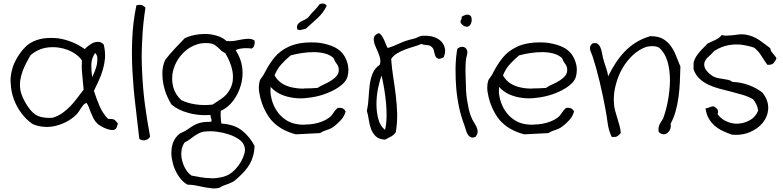

<svg xmlns="http://www.w3.org/2000/svg" viewBox="-20 -728 4464 1095"><path d="M652.3 -23.4Q649.4 -11.7 645.5 -2Q641.6 7.8 632.8 11.7Q627.9 13.7 621.1 13.7Q616.2 13.7 611.3 12.7Q597.7 10.7 583 4.9Q568.4 -1 555.2 -8.8Q542 -16.6 535.2 -23.4Q521.5 -36.1 513.2 -52.7Q504.9 -69.3 498 -86.4Q491.2 -103.5 485.8 -118.2Q480.5 -132.8 472.7 -141.6Q461.9 -136.7 455.1 -128.9Q448.2 -121.1 441.9 -111.3Q435.5 -101.6 429.2 -91.3Q422.9 -81.1 414.1 -73.2Q393.6 -52.7 364.7 -36.6Q335.9 -20.5 302.7 -11.7Q274.4 -3.9 244.1 -3.9Q239.3 -3.9 234.4 -4.9Q199.2 -5.9 166 -20.5Q131.8 -43.9 104 -80.1Q76.2 -116.2 59.6 -160.2Q43 -204.1 41 -253.9Q40 -259.8 40 -265.6Q40 -308.6 55.7 -353.5Q61.5 -369.1 71.8 -388.2Q82 -407.2 94.7 -424.8Q107.4 -442.4 121.6 -457Q135.7 -471.7 149.4 -480.5Q184.6 -502 226.6 -508.8Q249 -511.7 271.5 -511.7Q290 -511.7 309.6 -509.8Q351.6 -503.9 391.1 -487.8Q430.7 -471.7 462.9 -448.2Q471.7 -457 484.9 -467.3Q498 -477.5 512.7 -484.4Q525.4 -489.3 538.1 -489.3H543Q557.6 -488.3 571.3 -474.6Q579.1 -444.3 579.1 -415V-400.4Q576.2 -364.3 566.4 -330.6Q556.6 -296.9 542.5 -266.6Q528.3 -236.3 515.6 -210Q530.3 -164.1 548.3 -122.1Q566.4 -80.1 596.7 -49.8H607.4Q623 -49.8 630.9 -45.9Q641.6 -39.1 652.3 -23.4ZM522.5 -425.8Q502.9 -397.5 501 -363.3V-347.7Q501 -320.3 505.9 -288.1Q511.7 -299.8 519.5 -318.8Q527.3 -337.9 532.2 -358.4Q535.2 -375 535.2 -390.6V-397.5Q534.2 -415 522.5 -425.8ZM457 -216.8Q453.1 -256.8 449.2 -300.8Q446.3 -326.2 446.3 -350.6Q446.3 -367.2 447.3 -382.8Q434.6 -402.3 413.1 -418Q391.6 -433.6 366.2 -443.4Q340.8 -453.1 312.5 -457Q295.9 -459 281.2 -459Q269.5 -459 257.8 -458Q223.6 -454.1 198.2 -441.9Q172.9 -429.7 153.3 -412.1Q142.6 -392.6 129.9 -369.1Q117.2 -345.7 107.9 -319.3Q98.6 -293 94.7 -264.6Q93.8 -253.9 93.8 -244.1Q93.8 -225.6 97.7 -207Q101.6 -191.4 109.9 -172.4Q118.2 -153.3 129.4 -134.8Q140.6 -116.2 153.8 -100.6Q167 -85 179.7 -76.2Q199.2 -62.5 225.6 -58.6Q242.2 -55.7 260.7 -55.7Q270.5 -55.7 280.3 -56.6Q312.5 -66.4 336.9 -84Q361.3 -101.6 381.8 -123Q402.3 -144.5 420.4 -168.9Q438.5 -193.4 457 -216.8Z M835.9 49.8Q833 57.6 825.7 63.5Q818.4 69.3 809.6 71.3Q804.7 72.3 798.8 72.3Q794.9 72.3 791 71.3Q781.2 70.3 774.4 63.5Q763.7 -34.2 752 -130.4Q740.2 -226.6 735.4 -321.3Q732.4 -374 732.4 -425.8Q732.4 -467.8 734.4 -509.8Q738.3 -603.5 757.8 -697.3Q767.6 -700.2 776.4 -700.2Q782.2 -700.2 788.1 -699.2Q800.8 -694.3 809.6 -684.6Q794.9 -591.8 791 -498Q788.1 -451.2 788.1 -404.3Q788.1 -358.4 791 -311.5Q794.9 -218.8 807.1 -127.9Q819.3 -37.1 835.9 49.8Z M1431.6 103.5Q1430.7 135.7 1423.3 161.6Q1416 187.5 1403.8 208.5Q1391.6 229.5 1374.5 248.5Q1357.4 267.6 1336.9 286.1Q1327.1 294.9 1319.8 300.8Q1312.5 306.6 1304.2 311Q1295.9 315.4 1285.2 319.3Q1274.4 323.2 1258.8 329.1Q1248 333 1239.3 338.4Q1230.5 343.8 1222.7 344.7Q1210.9 346.7 1199.2 346.7Q1189.5 346.7 1179.7 344.7Q1158.2 342.8 1136.7 337.9Q1115.2 333 1093.3 329.1Q1071.3 325.2 1049.8 325.2Q1029.3 314.5 1011.7 293.5Q994.1 272.5 981.4 246.1Q968.8 219.7 962.9 190.4Q957 167 957 143.6Q957 137.7 958 131.8Q959 103.5 970.2 78.1Q981.4 52.7 1003.9 35.2Q1009.8 30.3 1019 26.9Q1028.3 23.4 1036.1 18.6Q1052.7 8.8 1066.9 -1.5Q1081.1 -11.7 1097.2 -19Q1113.3 -26.4 1133.8 -30.3Q1150.4 -33.2 1171.9 -33.2H1183.6Q1186.5 -37.1 1186.5 -42Q1186.5 -46.9 1184.6 -51.8Q1180.7 -59.6 1180.7 -68.4V-72.3Q1165 -71.3 1149.4 -71.3Q1099.6 -71.3 1054.7 -84Q996.1 -99.6 958 -131.8Q942.4 -156.2 929.7 -187.5Q917 -218.8 911.1 -252.9Q906.2 -278.3 906.2 -304.7V-320.3Q908.2 -354.5 921.9 -385.7Q947.3 -419.9 976.1 -449.7Q1004.9 -479.5 1033.2 -509.8Q1059.6 -522.5 1093.8 -529.3Q1121.1 -534.2 1147.5 -534.2H1160.2Q1192.4 -532.2 1222.2 -522.5Q1252 -512.7 1271.5 -494.1Q1281.2 -493.2 1291 -493.2Q1304.7 -493.2 1317.4 -495.1Q1338.9 -499 1359.4 -502.9Q1379.9 -506.8 1398.4 -506.8Q1416 -506.8 1431.6 -497.1Q1432.6 -491.2 1432.6 -486.3Q1432.6 -476.6 1429.7 -468.8Q1425.8 -456.1 1415 -451.2Q1406.2 -452.1 1394.5 -453.1H1370.1Q1357.4 -452.1 1345.2 -449.7Q1333 -447.3 1324.2 -441.4Q1354.5 -395.5 1361.3 -343.8Q1363.3 -327.1 1363.3 -310.5Q1363.3 -275.4 1353.5 -242.2Q1339.8 -193.4 1310.1 -153.8Q1280.3 -114.3 1239.3 -95.7Q1238.3 -89.8 1238.3 -81.1Q1238.3 -72.3 1238.8 -62Q1239.3 -51.8 1240.2 -41.5Q1241.2 -31.2 1242.2 -23.4Q1316.4 -18.6 1360.4 16.6Q1404.3 51.8 1431.6 103.5ZM1288.1 -212.9Q1303.7 -239.3 1307.6 -267.6Q1308.6 -278.3 1308.6 -290Q1308.6 -306.6 1305.7 -322.3Q1300.8 -349.6 1289.6 -376Q1278.3 -402.3 1264.6 -424.8Q1251 -430.7 1241.7 -439.5Q1232.4 -448.2 1223.6 -456.5Q1214.8 -464.8 1205.1 -471.7Q1195.3 -478.5 1180.7 -480.5Q1166 -482.4 1152.3 -482.4Q1127 -482.4 1102.5 -474.6Q1064.5 -461.9 1035.2 -436Q1005.9 -410.2 986.8 -375Q967.8 -339.8 962.9 -301.8Q961.9 -290 961.9 -278.3Q961.9 -252 969.7 -225.6Q981.4 -187.5 1013.7 -157.2Q1048.8 -139.6 1094.7 -132.8Q1119.1 -128.9 1146.5 -128.9Q1168.9 -128.9 1193.4 -131.8Q1218.8 -148.4 1245.1 -166.5Q1271.5 -184.6 1288.1 -212.9ZM1373 103.5Q1365.2 82 1341.8 65.9Q1318.4 49.8 1286.6 39.1Q1254.9 28.3 1219.7 23.4Q1198.2 20.5 1177.7 20.5Q1166 20.5 1154.3 21.5Q1131.8 23.4 1116.2 31.2Q1100.6 39.1 1087.4 48.3Q1074.2 57.6 1061.5 67.4Q1048.8 77.1 1033.2 84Q1016.6 107.4 1014.6 135.7Q1013.7 142.6 1013.7 149.4Q1013.7 170.9 1019.5 190.4Q1026.4 216.8 1040.5 239.3Q1054.7 261.7 1072.3 273.4Q1098.6 278.3 1127 283.2Q1155.3 288.1 1183.6 288.1Q1185.5 289.1 1188.5 289.1Q1213.9 289.1 1240.2 283.2Q1267.6 278.3 1291 263.7Q1305.7 254.9 1323.2 236.3Q1340.8 217.8 1354 194.8Q1367.2 171.9 1374 147.5Q1377 136.7 1377 126Q1377 114.3 1373 103.5Z M1951.2 -92.8Q1944.3 -65.4 1924.8 -43.9Q1905.3 -22.5 1885.7 -7.8Q1868.2 5.9 1845.7 12.7Q1823.2 19.5 1803.7 31.2Q1766.6 33.2 1733.4 34.7Q1700.2 36.1 1667 38.1Q1625 27.3 1589.4 7.3Q1553.7 -12.7 1526.4 -43.9Q1513.7 -58.6 1499 -84Q1484.4 -109.4 1473.6 -140.1Q1462.9 -170.9 1458 -204.1Q1456.1 -215.8 1456.1 -228.5Q1456.1 -248 1460.9 -265.6Q1462.9 -274.4 1472.7 -286.1Q1482.4 -297.9 1490.2 -314.5Q1515.6 -364.3 1546.4 -401.4Q1577.1 -438.5 1625 -460.9Q1655.3 -475.6 1698.2 -482.4Q1726.6 -486.3 1754.9 -486.3Q1770.5 -486.3 1786.1 -485.4Q1830.1 -481.4 1869.6 -466.8Q1909.2 -452.1 1931.6 -425.8Q1946.3 -408.2 1955.6 -385.3Q1964.8 -362.3 1966.8 -337.9V-327.1Q1966.8 -308.6 1961.9 -291Q1955.1 -268.6 1937.5 -252Q1915 -230.5 1882.3 -213.4Q1849.6 -196.3 1812 -185.1Q1774.4 -173.8 1733.4 -169.9Q1713.9 -167 1695.3 -167Q1673.8 -167 1654.3 -169.9Q1615.2 -174.8 1581.5 -189.9Q1547.9 -205.1 1523.4 -232.4Q1522.5 -221.7 1522.5 -211.9Q1522.5 -186.5 1529.3 -161.1Q1539.1 -125 1558.6 -95.7Q1578.1 -66.4 1606.9 -46.4Q1635.7 -26.4 1669.9 -20.5Q1690.4 -16.6 1713.9 -16.6Q1716.8 -16.6 1719.7 -17.6Q1745.1 -17.6 1770 -22Q1794.9 -26.4 1817.4 -35.2Q1839.8 -43.9 1856.4 -56.6Q1871.1 -67.4 1880.4 -83Q1889.6 -98.6 1905.3 -112.3Q1910.2 -113.3 1915 -113.3Q1927.7 -113.3 1935.5 -109.4Q1945.3 -103.5 1951.2 -92.8ZM1912.1 -334Q1910.2 -352.5 1899.9 -364.7Q1889.6 -377 1882.8 -396.5Q1863.3 -415 1833 -422.9Q1802.7 -430.7 1769.5 -430.7Q1735.4 -430.7 1700.7 -425.3Q1666 -419.9 1637.7 -412.1Q1609.4 -388.7 1585 -361.8Q1560.5 -335 1545.9 -297.9Q1562.5 -268.6 1587.9 -252.4Q1613.3 -236.3 1645.5 -229.5Q1675.8 -222.7 1710 -222.7Q1711.9 -222.7 1714.8 -223.6Q1752 -223.6 1791 -226.6Q1806.6 -237.3 1828.6 -247.1Q1850.6 -256.8 1869.6 -269Q1888.7 -281.2 1901.4 -296.9Q1912.1 -310.5 1912.1 -328.1ZM1842.8 -694.3Q1822.3 -652.3 1789.6 -623.5Q1756.8 -594.7 1724.6 -564.5Q1713.9 -561.5 1701.2 -558.6Q1696.3 -556.6 1691.4 -556.6Q1683.6 -556.6 1675.8 -560.5Q1673.8 -567.4 1673.8 -574.2Q1673.8 -582 1677.7 -588.9Q1684.6 -598.6 1696.3 -605Q1708 -611.3 1720.7 -617.2Q1733.4 -623 1741.2 -632.8Q1755.9 -652.3 1772.5 -668.5Q1789.1 -684.6 1802.7 -704.1Q1811.5 -708 1820.3 -708Q1823.2 -708 1827.1 -707Q1837.9 -705.1 1842.8 -694.3Z M2510.7 -401.4Q2494.1 -392.6 2483.4 -392.6Q2479.5 -392.6 2477.5 -394.5Q2466.8 -398.4 2462.4 -410.2Q2458 -421.9 2455.1 -437Q2452.1 -452.1 2441.4 -460.9Q2433.6 -467.8 2427.2 -469.2Q2420.9 -470.7 2415 -471.2Q2409.2 -471.7 2401.9 -472.2Q2394.5 -472.7 2383.8 -477.5Q2360.4 -467.8 2335 -460.4Q2309.6 -453.1 2286.1 -443.8Q2262.7 -434.6 2242.7 -422.4Q2222.7 -410.2 2210.9 -391.6Q2214.8 -336.9 2223.1 -285.2Q2231.4 -233.4 2237.3 -183.1Q2243.2 -132.8 2245.1 -81.1V-66.4Q2245.1 -21.5 2237.3 25.4Q2227.5 41 2210.9 50.3Q2194.3 59.6 2175.8 68.4Q2140.6 66.4 2122.6 48.8Q2104.5 31.2 2095.7 6.3Q2086.9 -18.6 2083 -45.9Q2079.1 -73.2 2072.3 -95.7Q2080.1 -130.9 2082 -168.9Q2084 -207 2088.4 -242.7Q2092.8 -278.3 2105 -308.6Q2117.2 -338.9 2145.5 -358.4Q2149.4 -368.2 2149.4 -378.9Q2149.4 -384.8 2148.4 -391.6Q2144.5 -409.2 2137.2 -427.2Q2129.9 -445.3 2122.1 -461.9Q2114.3 -478.5 2112.3 -494.1Q2111.3 -498 2111.3 -502Q2111.3 -512.7 2115.2 -520.5Q2121.1 -532.2 2141.6 -539.1Q2152.3 -532.2 2158.7 -522.5Q2165 -512.7 2170.4 -501Q2175.8 -489.3 2180.2 -477.1Q2184.6 -464.8 2191.4 -454.1Q2223.6 -463.9 2257.3 -480Q2291 -496.1 2337.9 -506.8Q2350.6 -509.8 2362.3 -515.6Q2374 -521.5 2383.8 -523.4Q2393.6 -524.4 2402.3 -524.4Q2422.9 -524.4 2442.4 -520.5Q2470.7 -513.7 2489.7 -498Q2508.8 -482.4 2515.6 -458Q2518.6 -449.2 2518.6 -439.5Q2518.6 -421.9 2510.7 -401.4ZM2175.8 12.7Q2183.6 -19.5 2184.6 -59.6V-75.2Q2184.6 -107.4 2181.6 -140.6Q2177.7 -182.6 2170.9 -223.1Q2164.1 -263.7 2156.2 -296.9Q2144.5 -266.6 2135.7 -222.7Q2127 -178.7 2127 -133.8Q2127 -88.9 2137.7 -48.8Q2148.4 -8.8 2175.8 12.7Z M2613.3 -632.8Q2632.8 -644.5 2645.5 -644.5H2650.4Q2663.1 -641.6 2668 -630.9Q2669.9 -624 2669.9 -615.2V-606.4Q2667 -591.8 2659.2 -583Q2651.4 -575.2 2640.6 -575.2Q2638.7 -575.2 2637.7 -576.2Q2624 -577.1 2607.4 -596.7Q2606.4 -600.6 2606.4 -603.5Q2606.4 -611.3 2610.4 -616.2Q2613.3 -621.1 2613.3 -628.9ZM2691.4 52.7Q2681.6 56.6 2673.8 56.6Q2668 56.6 2664.1 53.7Q2653.3 48.8 2646.5 36.6Q2639.6 24.4 2635.7 9.3Q2631.8 -5.9 2627 -18.6Q2610.4 -60.5 2598.6 -114.3Q2586.9 -168 2582 -225.6Q2578.1 -273.4 2578.1 -322.3V-341.8Q2579.1 -399.4 2587.9 -449.2Q2600.6 -460.9 2615.2 -460.9H2619.1Q2635.7 -459 2642.6 -443.4Q2645.5 -437.5 2645.5 -430.7Q2645.5 -423.8 2643.6 -416Q2638.7 -399.4 2636.7 -380.9Q2634.8 -359.4 2634.8 -333V-315.4Q2635.7 -278.3 2636.7 -253.9Q2636.7 -233.4 2638.2 -208.5Q2639.6 -183.6 2643.6 -158.2Q2647.5 -132.8 2652.8 -108.4Q2658.2 -84 2666 -64.5Q2671.9 -47.9 2681.6 -32.7Q2691.4 -17.6 2697.8 -3.9Q2704.1 9.8 2704.1 23.4Q2704.1 38.1 2691.4 52.7Z M3253.9 -92.8Q3247.1 -65.4 3227.5 -43.9Q3208 -22.5 3188.5 -7.8Q3170.9 5.9 3148.4 12.7Q3126 19.5 3106.4 31.2Q3069.3 33.2 3036.1 34.7Q3002.9 36.1 2969.7 38.1Q2927.7 27.3 2892.1 7.3Q2856.4 -12.7 2829.1 -43.9Q2816.4 -58.6 2801.8 -84Q2787.1 -109.4 2776.4 -140.1Q2765.6 -170.9 2760.7 -204.1Q2758.8 -215.8 2758.8 -228.5Q2758.8 -248 2763.7 -265.6Q2765.6 -274.4 2775.4 -286.1Q2785.2 -297.9 2793 -314.5Q2818.4 -364.3 2849.1 -401.4Q2879.9 -438.5 2927.7 -460.9Q2958 -475.6 3001 -482.4Q3029.3 -486.3 3057.6 -486.3Q3073.2 -486.3 3088.9 -485.4Q3132.8 -481.4 3172.4 -466.8Q3211.9 -452.1 3234.4 -425.8Q3249 -408.2 3258.3 -385.3Q3267.6 -362.3 3269.5 -337.9V-327.1Q3269.5 -308.6 3264.6 -291Q3257.8 -268.6 3240.2 -252Q3217.8 -230.5 3185.1 -213.4Q3152.3 -196.3 3114.7 -185.1Q3077.1 -173.8 3036.1 -169.9Q3016.6 -167 2998 -167Q2976.6 -167 2957 -169.9Q2918 -174.8 2884.3 -189.9Q2850.6 -205.1 2826.2 -232.4Q2825.2 -221.7 2825.2 -211.9Q2825.2 -186.5 2832 -161.1Q2841.8 -125 2861.3 -95.7Q2880.9 -66.4 2909.7 -46.4Q2938.5 -26.4 2972.7 -20.5Q2993.2 -16.6 3016.6 -16.6Q3019.5 -16.6 3022.5 -17.6Q3047.9 -17.6 3072.8 -22Q3097.7 -26.4 3120.1 -35.2Q3142.6 -43.9 3159.2 -56.6Q3173.8 -67.4 3183.1 -83Q3192.4 -98.6 3208 -112.3Q3212.9 -113.3 3217.8 -113.3Q3230.5 -113.3 3238.3 -109.4Q3248 -103.5 3253.9 -92.8ZM3214.8 -334Q3212.9 -352.5 3202.6 -364.7Q3192.4 -377 3185.5 -396.5Q3166 -415 3135.7 -422.9Q3105.5 -430.7 3072.3 -430.7Q3038.1 -430.7 3003.4 -425.3Q2968.8 -419.9 2940.4 -412.1Q2912.1 -388.7 2887.7 -361.8Q2863.3 -335 2848.6 -297.9Q2865.2 -268.6 2890.6 -252.4Q2916 -236.3 2948.2 -229.5Q2978.5 -222.7 3012.7 -222.7Q3014.6 -222.7 3017.6 -223.6Q3054.7 -223.6 3093.8 -226.6Q3109.4 -237.3 3131.3 -247.1Q3153.3 -256.8 3172.4 -269Q3191.4 -281.2 3204.1 -296.9Q3214.8 -310.5 3214.8 -328.1Z M3860.4 -348.6Q3859.4 -305.7 3857.4 -261.2Q3855.5 -216.8 3849.6 -174.3Q3843.8 -131.8 3833 -93.3Q3822.3 -54.7 3804.7 -22.5Q3805.7 -16.6 3805.7 -10.7Q3805.7 1 3801.8 9.8Q3794.9 24.4 3784.2 31.2Q3775.4 38.1 3764.6 38.1Q3762.7 38.1 3760.7 37.1Q3747.1 36.1 3736.3 23.4Q3735.4 15.6 3735.4 9.8Q3735.4 3.9 3736.3 -2Q3738.3 -11.7 3742.7 -20.5Q3747.1 -29.3 3752 -36.6Q3756.8 -43.9 3761.7 -51.8Q3778.3 -95.7 3789.1 -152.8Q3799.8 -210 3800.8 -266.6V-270.5Q3800.8 -325.2 3788.1 -373Q3774.4 -422.9 3742.2 -453.1Q3737.3 -458 3727.5 -460.9Q3717.8 -463.9 3707 -464.8H3699.2Q3691.4 -464.8 3684.6 -463.9Q3672.9 -462.9 3664.1 -460Q3625 -446.3 3590.3 -414.6Q3555.7 -382.8 3530.3 -339.4Q3504.9 -295.9 3492.2 -245.1Q3480.5 -203.1 3480.5 -159.2Q3480.5 -149.4 3481.4 -139.6Q3482.4 -117.2 3488.3 -96.2Q3494.1 -75.2 3500.5 -54.7Q3506.8 -34.2 3512.7 -13.2Q3518.6 7.8 3520.5 30.3Q3512.7 41 3502 47.9Q3493.2 53.7 3480.5 53.7Q3474.6 53.7 3468.8 52.7Q3451.2 16.6 3445.8 -24.4Q3440.4 -65.4 3432.6 -107.4Q3425.8 -143.6 3417.5 -183.6Q3409.2 -223.6 3399.9 -262.2Q3390.6 -300.8 3380.4 -337.4Q3370.1 -374 3360.4 -404.3Q3356.4 -416 3352.1 -425.8Q3347.7 -435.5 3345.7 -444.3Q3344.7 -449.2 3344.7 -453.1Q3344.7 -457 3345.7 -461.9Q3347.7 -469.7 3357.4 -479.5Q3365.2 -482.4 3372.1 -482.4Q3380.9 -482.4 3387.7 -478.5Q3398.4 -470.7 3404.3 -457Q3410.2 -443.4 3413.1 -426.8Q3416 -410.2 3418.9 -397.5Q3427.7 -366.2 3437 -339.4Q3446.3 -312.5 3448.2 -293Q3467.8 -332 3490.7 -367.7Q3513.7 -403.3 3542 -433.1Q3570.3 -462.9 3606 -485.4Q3641.6 -507.8 3687.5 -521.5H3692.4Q3733.4 -521.5 3759.8 -506.8Q3787.1 -491.2 3805.2 -466.3Q3823.2 -441.4 3835.4 -410.2Q3847.7 -378.9 3860.4 -348.6Z M4408.2 -394.5Q4401.4 -378.9 4391.6 -368.2Q4382.8 -358.4 4363.3 -358.4H4356.4Q4337.9 -383.8 4321.8 -410.2Q4305.7 -436.5 4281.2 -456.1Q4243.2 -468.8 4203.1 -473.6Q4192.4 -474.6 4180.7 -474.6Q4149.4 -474.6 4115.2 -465.8Q4097.7 -460.9 4075.7 -450.2Q4053.7 -439.5 4045.9 -429.7Q4040 -421.9 4030.8 -414.1Q4021.5 -406.2 4013.2 -397.5Q4004.9 -388.7 4000 -377.9Q3996.1 -370.1 3996.1 -360.4Q3996.1 -356.4 3997.1 -351.6Q3998 -342.8 4003.4 -334Q4008.8 -325.2 4017.1 -316.4Q4025.4 -307.6 4034.7 -300.8Q4043.9 -293.9 4052.7 -290Q4065.4 -284.2 4079.1 -281.7Q4092.8 -279.3 4106.4 -277.3Q4120.1 -275.4 4133.3 -272.5Q4146.5 -269.5 4157.2 -260.7Q4203.1 -259.8 4250 -242.7Q4296.9 -225.6 4330.1 -198.2Q4361.3 -156.2 4361.3 -114.3V-107.4Q4358.4 -62.5 4330.1 -27.8Q4301.8 6.8 4254.9 26.4Q4218.8 41 4178.7 41Q4167 41 4154.3 40Q4126 30.3 4100.6 18.1Q4075.2 5.9 4055.2 -11.7Q4035.2 -29.3 4021.5 -53.2Q4007.8 -77.1 4003.9 -110.4H4006.8Q4012.7 -110.4 4018.6 -113.3Q4026.4 -116.2 4034.2 -119.1Q4041 -121.1 4046.9 -121.1H4049.8Q4056.6 -120.1 4062.5 -113.3Q4070.3 -108.4 4074.2 -98.6Q4075.2 -93.8 4075.2 -89.8Q4075.2 -83 4072.3 -77.1Q4092.8 -47.9 4127 -34.2Q4154.3 -22.5 4182.6 -22.5Q4188.5 -22.5 4195.3 -23.4Q4229.5 -26.4 4259.8 -44.4Q4290 -62.5 4303.7 -96.7Q4301.8 -115.2 4293.9 -131.8Q4286.1 -148.4 4274.4 -162.1Q4247.1 -177.7 4214.4 -187.5Q4181.6 -197.3 4147.9 -205.6Q4114.3 -213.9 4081.5 -222.7Q4048.8 -231.4 4020 -245.1Q3991.2 -258.8 3969.2 -279.3Q3947.3 -299.8 3935.5 -332V-371.1Q3940.4 -389.6 3949.2 -403.8Q3958 -418 3968.8 -430.7Q3979.5 -443.4 3991.2 -454.6Q4002.9 -465.8 4013.7 -478.5Q4024.4 -484.4 4035.6 -489.3Q4046.9 -494.1 4058.1 -499.5Q4069.3 -504.9 4079.1 -511.7Q4088.9 -518.6 4095.7 -528.3Q4109.4 -524.4 4125 -524.4Q4127 -524.4 4128.9 -525.4Q4146.5 -525.4 4164.6 -527.8Q4182.6 -530.3 4199.2 -532.2H4212.9Q4221.7 -532.2 4229.5 -531.2Q4275.4 -523.4 4308.6 -500.5Q4341.8 -477.5 4373 -453.1Q4374 -442.4 4378.9 -435.1Q4383.8 -427.7 4389.2 -421.4Q4394.5 -415 4399.9 -408.7Q4405.3 -402.3 4408.2 -394.5Z"/></svg>

Font: Crafty Girls
Style: Regular
Weight: 400
Designer: Crystal Kluge
Foundry: Font Diner, Inc DBA Tart Workshop
Version: Version 1.000